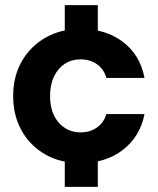

<svg xmlns="http://www.w3.org/2000/svg" viewBox="-20 -620 612 744"><path d="M231 104V-70H359V104ZM231 -426V-600H359V-426ZM293 12Q214 12 155.5 -21.5Q97 -55 64 -113.5Q31 -172 31 -248Q31 -324 64.5 -382.5Q98 -441 157 -474.5Q216 -508 293 -508Q390 -508 456.5 -457.5Q523 -407 540 -318H392Q383 -352 356 -371Q329 -390 292 -390Q258 -390 231.5 -373Q205 -356 189.5 -324Q174 -292 174 -248Q174 -215 182.5 -189.5Q191 -164 207 -145.5Q223 -127 244.5 -117Q266 -107 292 -107Q317 -107 337 -115.5Q357 -124 371.5 -140Q386 -156 392 -178H540Q523 -91 456.5 -39.5Q390 12 293 12Z"/></svg>

Font: DM Sans 36pt ExtraBold
Style: Regular
Weight: 800
Designer: Colophon Foundry, Jonny Pinhorn
Foundry: Colophon Foundry
Version: Version 4.004;gftools[0.9.30]